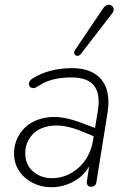

<svg xmlns="http://www.w3.org/2000/svg" viewBox="-20 -778 534 806"><path d="M39 -134Q39 -187 72.5 -229Q106 -271 168.5 -283.5Q231 -296 314 -265L395 -235L390 -199L330 -224Q252 -257 196.5 -250Q141 -243 113.5 -210Q86 -177 86 -136Q86 -86 119 -58Q152 -30 198 -30Q260 -30 309.5 -73.5Q359 -117 371 -191L391 -315Q402 -383 375 -418Q348 -453 279 -453Q246 -453 217.5 -447.5Q189 -442 163 -430Q150 -422 136 -414Q123 -405 112 -409.5Q101 -414 101.5 -426.5Q102 -439 116 -448Q150 -470 192.5 -481Q235 -492 281 -492Q339 -492 376 -469.5Q413 -447 427 -404.5Q441 -362 431 -302L385 -15Q384 -5 378 0.5Q372 6 362 6Q352 6 347.5 -1Q343 -8 345 -19L360 -116H370Q351 -56 302 -24Q253 8 195 8Q154 8 118 -10Q82 -28 60.5 -60Q39 -92 39 -134ZM295 -568 413 -743Q423 -758 436.5 -758Q450 -758 455.5 -746Q461 -734 451 -722L320 -552Q313 -543 304.5 -543.5Q296 -544 292.5 -551.5Q289 -559 295 -568Z"/></svg>

Font: SN Pro Thin
Style: Italic
Weight: 200
Italic angle: -9°
Designer: Tobias Whetton
Foundry: Supernotes
Version: Version 1.003;Glyphs 3.3 (3324)